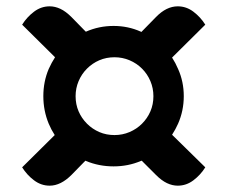

<svg xmlns="http://www.w3.org/2000/svg" viewBox="-20 -625 719 607"><path d="M117 -321Q117 -367 134 -407Q143 -427 154 -444L50 -547Q65 -571 87.5 -588Q110 -605 137 -605Q154 -605 171 -597Q188 -589 206 -571L251 -525H252Q293 -543 339 -543Q385 -543 425 -525L427 -524L473 -571Q506 -605 542 -605Q569 -605 591.5 -588Q614 -571 629 -547L524 -443Q535 -426 543 -407Q561 -367 561 -321Q561 -275 543 -234Q535 -216 524 -199L629 -96Q614 -72 591.5 -55Q569 -38 542 -38Q525 -38 508 -46Q491 -54 473 -72L428 -117Q427 -117 425 -116Q385 -99 339 -99Q293 -99 252 -116L250 -117L206 -72Q172 -38 137 -38Q110 -38 87.5 -55Q65 -72 50 -96L153 -198Q142 -215 134 -234Q117 -275 117 -321ZM219 -321Q219 -295 228.5 -273Q238 -251 255 -234Q272 -217 294 -207.5Q316 -198 342 -198Q367 -198 389.5 -207.5Q412 -217 429 -234Q446 -251 455.5 -273Q465 -295 465 -321Q465 -346 455.5 -368.5Q446 -391 429 -408Q412 -425 389.5 -434.5Q367 -444 342 -444Q316 -444 294 -434.5Q272 -425 255 -408Q238 -391 228.5 -368.5Q219 -346 219 -321Z"/></svg>

Font: Kenia
Style: Regular
Weight: 400
Designer: Julia Petretta
Foundry: Julia Petretta
Version: Version 1.001